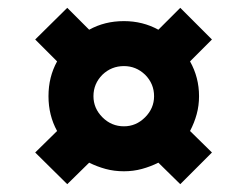

<svg xmlns="http://www.w3.org/2000/svg" viewBox="-20 -596 632 491"><path d="M351 -405Q374 -382 374 -350Q374 -319 351 -296Q328 -273 297 -273Q265 -273 242 -296Q219 -319 219 -350Q219 -382 242 -405Q265 -427 297 -427Q328 -427 351 -405ZM441 -576 385 -520Q365 -531 343 -536.5Q321 -542 297 -542Q272 -542 250 -536.5Q228 -531 208 -520L152 -576L70 -495L126 -439Q115 -419 109.5 -397Q104 -375 104 -350Q104 -301 126 -261L70 -206L152 -125L208 -180Q228 -170 250 -164Q272 -158 297 -158Q321 -158 343 -164Q365 -170 385 -180L441 -125L522 -206L466 -261Q477 -282 483 -304Q489 -326 489 -350Q489 -398 466 -439L522 -495Z"/></svg>

Font: Unageo
Style: SemiBold
Weight: 600
Designer: Richard Sepsi
Foundry: Richard Sepsi
Version: Version 2.000